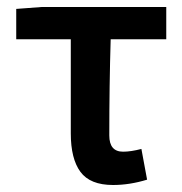

<svg xmlns="http://www.w3.org/2000/svg" viewBox="-20 -511 516 543"><path d="M299.8 12.2Q234.9 12.2 207.5 -24.9Q180.2 -62 180.2 -133.8V-399.9H25.9V-485.8L98.1 -491.2H450.2V-399.9H293Q289.1 -269 289.1 -127.9Q289.1 -82 328.1 -82Q350.1 -82 379.9 -89.8L396 -2.9Q346.7 12.2 299.8 12.2Z"/></svg>

Font: SourceSansPro-Semibold
Style: Regular
Weight: 600
Designer: Paul D. Hunt
Foundry: Adobe Systems Incorporated
Version: Version 2.020;PS 2.0;hotconv 1.0.86;makeotf.lib2.5.63406